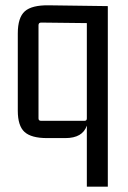

<svg xmlns="http://www.w3.org/2000/svg" viewBox="-20 -513 483 723"><path d="M164 -493 386 -490V190H307V-40Q291 7 226 7H157Q98 7 72.5 -16Q47 -39 47 -96V-387Q47 -447 73.5 -470.5Q100 -494 164 -493ZM307 -67V-426L135 -428Q125 -428 125 -418V-67Q125 -58 135 -58H298Q307 -58 307 -67Z"/></svg>

Font: Gemunu Libre
Style: Regular
Weight: 400
Designer: Puspanada Ekanayake, Sola Matas, Pathum Egodawatta, Kosala Senevirathne
Foundry: mooniak
Version: Version 1.100